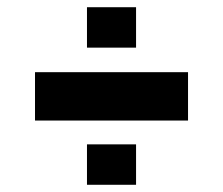

<svg xmlns="http://www.w3.org/2000/svg" viewBox="-20 -519 619 532"><path d="M77 -185V-319H501V-185ZM221 -7V-119H357V-7ZM221 -387V-499H357V-387Z"/></svg>

Font: Saira Expanded ExtraBold
Style: Regular
Weight: 800
Width: 7
Designer: Hector Gatti with collaboration of the Omnibus-Type team
Foundry: Omnibus-Type
Version: Version 1.101